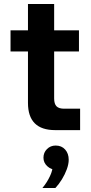

<svg xmlns="http://www.w3.org/2000/svg" viewBox="-20 -656 460 968"><path d="M383.9 0H258.1Q189.6 0 155.3 -34.3Q121 -68.6 121 -137.1V-636H253V-159.6Q253 -132.5 264.8 -120.2Q276.6 -108 303.4 -108H383.9ZM378.1 -396.6H33.1V-503H378.1ZM259.1 292H193.7Q217.2 263.8 232 231.9Q246.9 200.1 244.9 178.3L264.9 199.7Q237.4 199.7 218.3 181.9Q199.1 164.2 199.1 139.1Q199.1 113.3 216.8 95.6Q234.4 77.8 260.8 77.8Q290.5 77.8 308.5 97.9Q326.4 117.9 326.4 149.5Q326.4 170.9 317 197Q307.5 223 292.3 247.9Q277 272.8 259.1 292Z"/></svg>

Font: Wix Madefor Display
Style: Regular
Weight: 400
Designer: Dalton Maag Ltd
Foundry: Dalton Maag Ltd
Version: Version 3.100